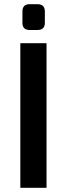

<svg xmlns="http://www.w3.org/2000/svg" viewBox="-20 -896 319 916"><path d="M121 -876H159Q194 -876 194 -841V-787Q194 -753 159 -753H121Q87 -753 87 -787V-841Q87 -876 121 -876ZM202 0H77V-690H202Z"/></svg>

Font: Exo 2.0 Semi Bold
Style: Regular
Weight: 600
Designer: Natanael Gama
Version: Version 1.001;PS 001.001;hotconv 1.0.70;makeotf.lib2.5.58329